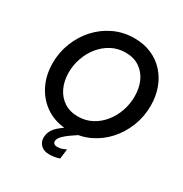

<svg xmlns="http://www.w3.org/2000/svg" viewBox="-208 -885 1187 1246"><g transform="rotate(30 385.5 -262.0)"><path d="M372.1 6.3Q278.8 6.3 208.7 -36.6Q138.7 -79.6 99.6 -154.1Q60.5 -228.5 60.5 -322.8Q60.5 -402.8 89.4 -475.8Q118.2 -548.8 169.7 -605.2Q221.2 -661.6 290.8 -694.1Q360.4 -726.6 441.4 -726.6Q512.7 -726.6 569.8 -701.7Q627 -676.8 667.2 -632.3Q707.5 -587.9 729 -528.3Q750.5 -468.8 750.5 -398.9Q750.5 -317.9 721.9 -244.9Q693.4 -171.9 642.3 -115.2Q591.3 -58.6 522.5 -26.1Q453.6 6.3 372.1 6.3ZM374.5 -102.5Q431.6 -102.5 478.5 -127.4Q525.4 -152.3 559.3 -194.3Q593.3 -236.3 611.6 -289.6Q629.9 -342.8 629.9 -399.4Q629.9 -461.4 607.7 -510.5Q585.4 -559.6 542.5 -588.4Q499.5 -617.2 438.5 -617.2Q381.3 -617.2 334.2 -592.3Q287.1 -567.4 252.7 -525.1Q218.3 -482.9 199.7 -429.9Q181.2 -377 181.2 -320.8Q181.2 -258.8 204.1 -209.5Q227.1 -160.2 270.5 -131.3Q314 -102.5 374.5 -102.5ZM337.9 203.6Q291 203.6 268.1 175Q245.1 146.5 253.4 103.5Q261.7 65.9 295.4 36.1Q329.1 6.3 378.9 -23.4L439 0Q414.6 16.1 390.1 33.4Q365.7 50.8 348.1 68.4Q330.6 85.9 326.7 103.5Q324.2 118.2 332 126.7Q339.8 135.3 358.4 135.3Q377 135.3 394.8 128.9Q412.6 122.6 421.9 117.7L412.6 190.4Q397.9 196.8 375.5 200.2Q353 203.6 337.9 203.6Z"/></g></svg>

Font: Reddit Sans SemiBold
Style: Italic
Weight: 600
Italic angle: -11.25°
Designer: Stephen Hutchings
Version: Version 1.013